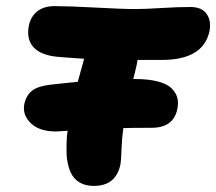

<svg xmlns="http://www.w3.org/2000/svg" viewBox="-20 -631 714 634"><path d="M166 -196.8Q109.9 -196.8 81.8 -224.1Q53.7 -251.5 60.1 -286.1Q65.9 -315.4 85 -330.8Q104 -346.2 145 -351.1Q177.2 -355 236.8 -360.8Q240.7 -376 257.8 -437Q197.8 -440.9 166 -443.8Q112.8 -449.7 89.8 -476.1Q66.9 -502.4 75.2 -545.9Q81.1 -575.7 102.8 -593.3Q124.5 -610.8 160.2 -610.8Q207.5 -610.8 295.7 -606Q383.8 -601.1 429.2 -601.1Q457.5 -601.1 512.2 -604.5Q566.9 -607.9 608.9 -607.9Q646 -607.9 662.1 -585.4Q678.2 -563 671.9 -528.8Q651.9 -433.1 514.2 -433.1H434.1Q433.1 -421.9 425.8 -393.1Q424.8 -389.2 422.9 -381.6Q420.9 -374 419.9 -370.1H424.8Q469.7 -370.1 500.7 -362.1Q531.7 -354 546.1 -339.8Q560.5 -325.7 565.2 -309.3Q569.8 -293 565.9 -272.9Q554.2 -209 480 -209Q415 -209 387.2 -208Q382.3 -171.4 381.1 -135.5Q379.9 -99.6 377.9 -88.9Q363.3 -17.1 290 -17.1Q251.5 -17.1 228.5 -39.6Q205.6 -62 200.2 -116.2Q198.2 -163.6 203.1 -199.2Q167.5 -196.8 166 -196.8Z"/></svg>

Font: Shantell Sans Irregular Bouncy
Style: Italic
Weight: 800
Italic angle: -11.31°
Designer: Stephen Nixon, Anya Danilova, Shantell Martin
Foundry: Arrow Type
Version: Version 1.006;[9816181b4]